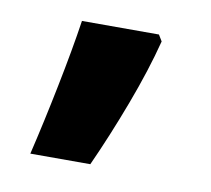

<svg xmlns="http://www.w3.org/2000/svg" viewBox="-42 -162 370 337"><g transform="rotate(10 142.5 6.5)"><path d="M79.6 -116.2H216.8L223.6 -105Q210 -51.8 186.3 11.2Q162.6 74.2 137.7 128.9H30.8Q44.9 69.8 58.3 2.9Q71.8 -64 79.6 -116.2Z"/></g></svg>

Font: Nokora
Style: Bold
Weight: 700
Designer: Danh Hong
Version: Version 8.000; ttfautohint (v1.8.3)